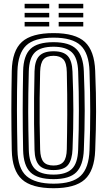

<svg xmlns="http://www.w3.org/2000/svg" viewBox="-20 -985 568 1015"><path d="M263.2 10Q147.2 10 95.9 -36.8Q44.5 -83.5 42.2 -191Q41.2 -247.2 40.6 -298.9Q40 -350.5 40 -400.5Q40 -450.5 40.6 -502.1Q41.2 -553.8 42.2 -610Q44.5 -717 95.9 -763.5Q147.2 -810 263.2 -810Q378.5 -810 428.9 -763.1Q479.2 -716.2 483.2 -610.5Q485.8 -546 486.9 -493.8Q488 -441.5 487.9 -394.2Q487.8 -347 486.6 -297.8Q485.5 -248.5 483.2 -190Q479.2 -82.5 428 -36.2Q376.8 10 263.2 10ZM263.2 -14Q362.8 -14 406.5 -55.6Q450.2 -97.2 453.2 -192Q455.2 -247.5 456.1 -297.2Q457 -347 457 -395.8Q457 -444.5 456.1 -496.6Q455.2 -548.8 453.2 -609Q450.2 -703.2 406.5 -744.6Q362.8 -786 263.2 -786Q160.8 -786 117.8 -743.9Q74.8 -701.8 72.2 -609Q70.8 -553.5 70.1 -502.4Q69.5 -451.2 69.6 -401.4Q69.8 -351.5 70.4 -299.9Q71 -248.2 72.2 -192Q74.2 -93.5 120.6 -53.8Q167 -14 263.2 -14ZM263.2 -38Q178.5 -38 141.2 -73.8Q104 -109.5 102.2 -192Q101.2 -247.5 100.6 -298.8Q100 -350 100 -400.1Q100 -450.2 100.6 -501.8Q101.2 -553.2 102.2 -609Q104 -691 141.1 -726.5Q178.2 -762 263.2 -762Q346.2 -762 383.1 -726.1Q420 -690.2 423.2 -608Q425.5 -552.2 426.6 -500.9Q427.8 -449.5 427.8 -399.8Q427.8 -350 426.6 -299.1Q425.5 -248.2 423.2 -193Q420 -111.2 383.6 -74.6Q347.2 -38 263.2 -38ZM263.2 -62Q328.2 -62 359.5 -91.6Q390.8 -121.2 393.2 -194Q395.2 -249.2 396.1 -300Q397 -350.8 397 -400.1Q397 -449.5 396.1 -500.5Q395.2 -551.5 393.2 -607Q390.8 -679.5 359.4 -708.8Q328 -738 263.2 -738Q194 -738 164 -707.5Q134 -677 132.2 -608Q130.5 -544.5 129.8 -492.4Q129 -440.2 129.1 -393Q129.2 -345.8 130 -297.4Q130.8 -249 132.2 -193Q134 -124 163.8 -93Q193.5 -62 263.2 -62ZM263.2 -86Q210.5 -86 187.1 -111.2Q163.8 -136.5 162.5 -193Q160.8 -262.2 160.1 -330.2Q159.5 -398.2 160.1 -467.2Q160.8 -536.2 162.5 -608Q163.8 -664.5 187.4 -689.2Q211 -714 263.2 -714Q315.8 -714 338.5 -688.6Q361.2 -663.2 363.2 -606.5Q365.5 -550.8 366.6 -501.1Q367.8 -451.5 367.8 -403.5Q367.8 -355.5 366.8 -305Q365.8 -254.5 363.5 -197Q361.5 -141.2 340.1 -113.6Q318.8 -86 263.2 -86ZM263.2 -110Q298.8 -110 315.5 -129.6Q332.2 -149.2 333.2 -197Q334 -240.2 334.6 -285.4Q335.2 -330.5 335.5 -379.8Q335.8 -429 335.2 -484.5Q334.8 -540 333.2 -604Q332.2 -652.5 314.9 -671.2Q297.5 -690 263.2 -690Q226.2 -690 209.9 -670.8Q193.5 -651.5 192.2 -607Q190.2 -533.5 189.6 -467.2Q189 -401 189.6 -334.5Q190.2 -268 192.2 -194Q193.5 -149 209.9 -129.5Q226.2 -110 263.2 -110ZM290.2 -941V-965H420.2V-941ZM110.2 -845V-869H240.2V-845ZM110.2 -893V-917H240.2V-893ZM110.2 -941V-965H240.2V-941ZM290.2 -845V-869H420.2V-845ZM290.2 -893V-917H420.2V-893Z"/></svg>

Font: Big Shoulders Inline Text Thin Black
Style: Regular
Weight: 900
Version: Version 2.002